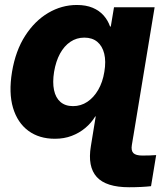

<svg xmlns="http://www.w3.org/2000/svg" viewBox="-20 -559 662 787"><path d="M509.3 208.5Q414.6 208.5 376.5 166.3Q338.4 124 352.5 40L375 -98.1H542.5L520.5 35.2Q516.6 58.1 526.6 68.4Q536.6 78.6 563.5 78.6Q579.1 78.6 594.2 78.1Q609.4 77.6 620.1 76.7L599.1 204.1Q582.5 206.1 559.3 207.3Q536.1 208.5 509.3 208.5ZM205.1 9.8Q140.6 9.8 96.2 -22.9Q51.8 -55.7 33.4 -116.9Q15.1 -178.2 29.3 -264.6Q43.9 -351.6 83.3 -412.6Q122.6 -473.6 177.7 -506.1Q232.9 -538.6 294.9 -538.6Q332.5 -538.6 359.9 -527.1Q387.2 -515.6 404.8 -495.6Q422.4 -475.6 431.2 -450.2H434.1L447.3 -529.3H613.8L526.4 0H360.4L374 -82H370.6Q354 -54.7 329.3 -34.2Q304.7 -13.7 273.7 -2Q242.7 9.8 205.1 9.8ZM279.3 -124Q311.5 -124 337.9 -141.6Q364.3 -159.2 382.6 -190.7Q400.9 -222.2 407.7 -264.6Q415 -307.6 407.2 -339.1Q399.4 -370.6 378.7 -387.7Q357.9 -404.8 325.7 -404.8Q293.9 -404.8 268.6 -387.7Q243.2 -370.6 226.1 -339.4Q209 -308.1 201.7 -264.6Q194.8 -221.7 201.4 -189.9Q208 -158.2 227.8 -141.1Q247.6 -124 279.3 -124Z"/></svg>

Font: Inter 24pt ExtraBold
Style: Italic
Weight: 800
Italic angle: -9.3988°
Designer: Rasmus Andersson
Foundry: rsms
Version: Version 4.001;git-66647c0bb